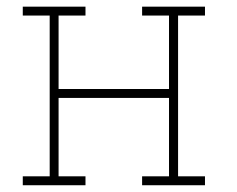

<svg xmlns="http://www.w3.org/2000/svg" viewBox="-20 -548 700 568"><path d="M47.4 0V-26.4H127V-502H47.4V-528.3H232.9V-502H153.3V-284.7H480V-502H400.4V-528.3H586.4V-502H506.8V-26.4H586.4V0H400.4V-26.4H480V-258.3H153.3V-26.4H232.9V0Z"/></svg>

Font: Roboto Slab Thin
Style: Regular
Weight: 100
Designer: Google
Version: Version 2.000; ttfautohint (v1.8.1.43-b0c9)